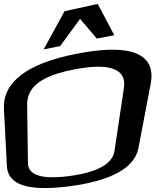

<svg xmlns="http://www.w3.org/2000/svg" viewBox="-89 -942 790 976"><path d="M677 -516C706 -669 578 -723 302 -669C44 -619 -76 -522 -69 -387L-54 -98C-49 -2 52 31 257 6C295 1 332 -5 366 -13C483 -40 596 -89 615 -191ZM298 -591C472 -623 555 -590 541 -495L493 -175C483 -108 405 -66 263 -47C122 -29 54 -51 53 -114L49 -411C48 -520 160 -565 298 -591ZM133 -691 217 -708 318 -846 403 -746 492 -763 408 -922 239 -885Z"/></svg>

Font: Gamestation Warped
Style: Regular
Weight: 400
Designer: Jonas Hecksher
Foundry: Jonas Hecksher, Playtypeª, e-types AS
Version: Version 1.003